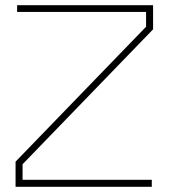

<svg xmlns="http://www.w3.org/2000/svg" viewBox="-20 -720 650 740"><path d="M67 -87V-27H565V0H40V-97L543 -617V-674H46V-700H570V-607Z"/></svg>

Font: Turret Road ExtraLight
Style: Regular
Weight: 275
Designer: Noponies
Foundry: Noponies
Version: Version 1.001; ttfautohint (v1.8)